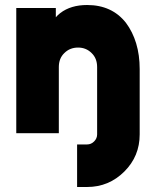

<svg xmlns="http://www.w3.org/2000/svg" viewBox="-20 -532 618 767"><path d="M538 0V-256Q538 -312 524 -358.5Q510 -405 483 -441Q427 -512 328 -512Q263 -512 221 -480Q216 -476 211.5 -472Q207 -468 203 -463V-500H45V0H215V-264Q215 -299 237 -320Q259 -342 292 -342Q324 -342 346 -320Q368 -299 368 -264V0ZM368 0V5Q368 21 356 33Q344 45 328 45H288V215H328Q415 215 477 153Q538 92 538 5V0Z"/></svg>

Font: Unageo
Style: Black
Weight: 900
Designer: Richard Sepsi
Foundry: Richard Sepsi
Version: Version 2.000